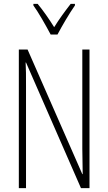

<svg xmlns="http://www.w3.org/2000/svg" viewBox="-20 -969 557 989"><path d="M241 -791H276C301 -838 336 -898 366 -941V-949H344C310 -905 286 -872 259 -829C233 -871 200 -918 174 -949H152V-941C177 -907 215 -840 241 -791ZM441 0V-714H404V-202C404 -172 405 -120 406 -72H404L122 -714H77V0H114V-526C114 -579 114 -615 112 -647H114L397 0Z"/></svg>

Font: Noto Sans Gurmukhi UI ExtraCondensed ExtraLight
Style: Regular
Weight: 200
Width: 2
Designer: Jelle Bosma - Monotype Design Team
Foundry: Monotype Imaging Inc.
Version: Version 2.004